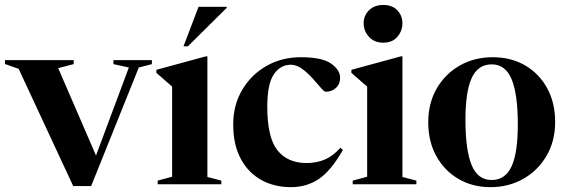

<svg xmlns="http://www.w3.org/2000/svg" viewBox="-34 -760 2340 792"><path d="M538.5 -481.5 342 7.5H268L43 -476L-13.5 -496V-512H270V-495.5L206 -479L362 -118.5L497.5 -481.5L434 -495.5V-512H592.5V-495.5Z M821.5 -527.5V-30L879 -15V0H616.5V-15L676 -31V-403Q667.5 -410.5 650.8 -424.8Q634 -439 611 -459.5V-472L815 -527.5ZM723 -569 785 -732H901V-727.5L741 -569Z M1207 -524Q1295 -524 1332 -497.5Q1369 -471 1369 -439.5Q1369 -413 1351.5 -397.2Q1334 -381.5 1309.5 -381.5Q1303.5 -381.5 1289.2 -398.2Q1275 -415 1255 -437.2Q1235 -459.5 1212 -476.2Q1189 -493 1165.5 -493Q1122.5 -493 1095.5 -453.2Q1068.5 -413.5 1068.5 -319Q1068.5 -193.5 1110.2 -140.5Q1152 -87.5 1230.5 -87.5Q1271.5 -87.5 1305.5 -101.8Q1339.5 -116 1370 -150.5L1380.5 -141.5Q1331 -55 1281 -21.5Q1231 12 1166 12Q1096.5 12 1042.8 -18.2Q989 -48.5 958.5 -106.2Q928 -164 928 -246.5Q928 -326.5 965 -389.2Q1002 -452 1065.2 -488Q1128.5 -524 1207 -524Z M1547 -584Q1509.5 -584 1487.8 -608.2Q1466 -632.5 1466 -664.5Q1466 -695 1487.8 -717.2Q1509.5 -739.5 1547 -739.5Q1584.5 -739.5 1605.2 -717.2Q1626 -695 1626 -664.5Q1626 -632.5 1605.2 -608.2Q1584.5 -584 1547 -584ZM1626 -527.5V-30L1683.5 -15V0H1421V-15L1480.5 -31V-403Q1472 -410.5 1455.2 -424.8Q1438.5 -439 1415.5 -459.5V-472L1619.5 -527.5Z M1989.5 12Q1915 12 1857 -22Q1799 -56 1765.8 -116.2Q1732.5 -176.5 1732.5 -255Q1732.5 -334.5 1767.5 -395Q1802.5 -455.5 1862.8 -489.8Q1923 -524 1998.5 -524Q2074.5 -524 2132.5 -490Q2190.5 -456 2223.2 -396Q2256 -336 2256 -257Q2256 -177.5 2220.2 -116.8Q2184.5 -56 2124 -22Q2063.5 12 1989.5 12ZM1994 -17.5Q2050 -17.5 2076 -73.2Q2102 -129 2102 -247Q2102 -370 2076.8 -432.2Q2051.5 -494.5 1994.5 -494.5Q1938 -494.5 1912 -438.8Q1886 -383 1886 -265Q1886 -142 1911.2 -79.8Q1936.5 -17.5 1994 -17.5Z"/></svg>

Font: Newsreader 72pt SemiBold
Style: Regular
Weight: 600
Designer: Hugues Gentile
Foundry: Production Type
Version: Version 1.003; ttfautohint (v1.8.3)